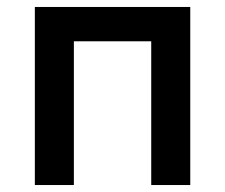

<svg xmlns="http://www.w3.org/2000/svg" viewBox="-20 -531 646 551"><path d="M80 0V-511H526V0H414V-412.5H192V0Z"/></svg>

Font: Overpass SemiBold
Style: Regular
Weight: 600
Designer: Delve Withrington, Dave Bailey, Thomas Jockin
Foundry: Delve Fonts LLC
Version: Version 4.000